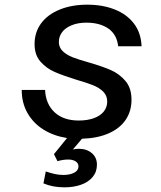

<svg xmlns="http://www.w3.org/2000/svg" viewBox="-20 -582 690 822"><path d="M166 203 176 152Q197 159 214.5 163Q232 167 252 167Q279 167 297.5 157.5Q316 148 316 130Q316 117 304 109Q292 101 272 101Q250 101 226 108L211 78L267 9Q210 0 166.5 -27Q123 -54 98 -97.5Q73 -141 73 -197H173Q176 -136 214 -101Q252 -66 317 -66Q355 -66 383 -76.5Q411 -87 425 -105.5Q439 -124 439 -147Q439 -173 421.5 -190Q404 -207 377.5 -217.5Q351 -228 306 -241Q248 -259 213 -274.5Q178 -290 153 -318.5Q128 -347 128 -393Q128 -444 156 -482Q184 -520 235.5 -541Q287 -562 354 -562Q419 -562 471 -541.5Q523 -521 553.5 -481Q584 -441 586 -384H486Q480 -435 443.5 -460Q407 -485 350 -485Q314 -485 287 -474Q260 -463 246 -444.5Q232 -426 232 -402Q232 -379 248.5 -363Q265 -347 290.5 -337Q316 -327 359 -315Q418 -298 454.5 -282Q491 -266 517 -235.5Q543 -205 543 -155Q543 -106 518 -69Q493 -32 445 -11Q397 10 331 12L292 58Q304 55 318 55Q351 55 373 73.5Q395 92 395 123Q395 154 376.5 176Q358 198 326.5 209Q295 220 256 220Q205 220 166 203Z"/></svg>

Font: Azeret Mono
Style: Italic
Weight: 400
Italic angle: -12°
Designer: Martin Vácha
Foundry: Displaay
Version: Version 1.000; Glyphs 3.0.3, build 3074